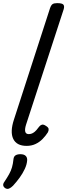

<svg xmlns="http://www.w3.org/2000/svg" viewBox="-24 -914 428 1224"><path d="M146 16Q82 16 60.5 -28.5Q39 -73 65 -152L295 -862Q302 -882 311.5 -888Q321 -894 340 -894Q372 -894 380 -884.5Q388 -875 382 -855L142 -119Q133 -90 137 -74.5Q141 -59 160 -59Q174 -59 186 -66Q198 -73 208 -84.5Q218 -96 226 -107Q233 -116 243 -119Q253 -122 268 -112Q285 -102 286 -91.5Q287 -81 281 -70Q267 -48 247.5 -28Q228 -8 202.5 4Q177 16 146 16ZM10 286Q-2 278 -3.5 267.5Q-5 257 4 245Q22 218 34 196.5Q46 175 52.5 152.5Q59 130 62 100Q64 83 75.5 76Q87 69 106 69Q129 69 140 80Q151 91 149 110Q147 135 134 163Q121 191 101.5 218Q82 245 59 270Q46 283 34 288Q22 293 10 286Z"/></svg>

Font: Playwrite HR
Style: Regular
Weight: 400
Designer: Veronika Burian, José Scaglione
Foundry: TypeTogether
Version: Version 1.002